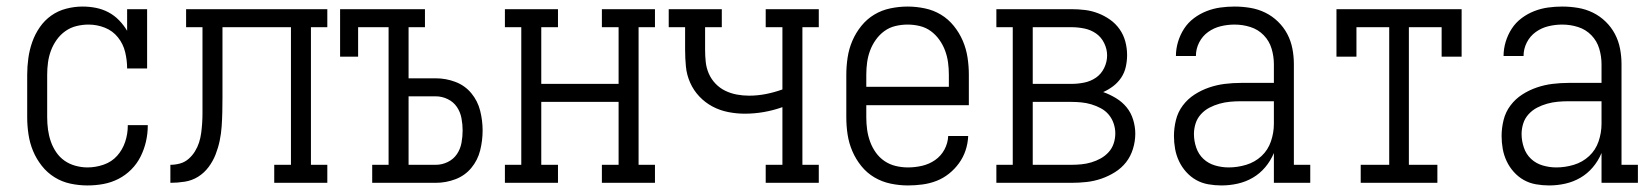

<svg xmlns="http://www.w3.org/2000/svg" viewBox="-20 -558 5040 586"><path d="M247 8Q221 8 195 2.5Q169 -3 146.5 -17Q124 -31 107.5 -52Q91 -73 81 -97Q71 -121 67 -147.5Q63 -174 63 -200V-330Q63 -355 66.5 -380.5Q70 -406 78.5 -430Q87 -454 101.5 -475Q116 -496 136.5 -510.5Q157 -525 182 -531.5Q207 -538 232 -538Q253 -538 273 -534Q293 -530 311 -520.5Q329 -511 343.5 -496Q358 -481 368 -464V-530H429V-349H368Q368 -374 362 -399Q356 -424 340 -444Q324 -464 300 -473.5Q276 -483 250 -483Q232 -483 213.5 -478.5Q195 -474 179.5 -463Q164 -452 153 -436.5Q142 -421 135.5 -403.5Q129 -386 126.5 -367.5Q124 -349 124 -330V-200Q124 -181 126.5 -162.5Q129 -144 135 -126.5Q141 -109 151.5 -93.5Q162 -78 177 -67.5Q192 -57 210.5 -52Q229 -47 247 -47Q272 -47 296.5 -55.5Q321 -64 337.5 -82.5Q354 -101 362 -125Q370 -149 370 -174Q370 -175 370 -175Q370 -175 370 -176H431Q431 -175 431 -174.5Q431 -174 431 -174Q431 -150 425.5 -126Q420 -102 409 -80Q398 -58 380.5 -40.5Q363 -23 341.5 -12Q320 -1 296 3.5Q272 8 247 8Z M500 0V-55Q515 -55 529.5 -59Q544 -63 555.5 -73Q567 -83 575 -96Q583 -109 587.5 -123Q592 -137 594 -152Q596 -167 597 -182Q598 -197 598 -212Q598 -227 598 -242Q598 -244 598 -246Q598 -248 598 -250V-256Q598 -258 598 -260Q598 -262 598 -264V-475H548V-530H979V-475H929V-55H979V0H817V-55H868V-475H659V-262Q659 -262 659 -261.5Q659 -261 659 -261V-260Q659 -238 658.5 -216Q658 -194 656.5 -172Q655 -150 650.5 -128.5Q646 -107 638 -86.5Q630 -66 616.5 -48Q603 -30 584.5 -18.5Q566 -7 544 -3.5Q522 0 500 0Z M1116 0V-55H1166V-475H1073V-385H1018V-530H1277V-475H1227V-319H1310Q1341 -319 1370 -308Q1399 -297 1418.5 -273.5Q1438 -250 1445.5 -220Q1453 -190 1453 -160Q1453 -129 1445.5 -99Q1438 -69 1418.5 -45.5Q1399 -22 1370 -11Q1341 0 1310 0ZM1310 -55Q1329 -55 1346.5 -63.5Q1364 -72 1374.5 -87.5Q1385 -103 1388.5 -122Q1392 -141 1392 -160Q1392 -178 1388.5 -197Q1385 -216 1374.5 -231.5Q1364 -247 1346.5 -255.5Q1329 -264 1310 -264H1227V-55Z M1521 0V-55H1571V-475H1521V-530H1683V-475H1632V-302H1868V-475H1817V-530H1979V-475H1929V-55H1979V0H1817V-55H1868V-247H1632V-55H1683V0Z M2317 0V-55H2368V-231Q2340 -221 2311 -216Q2282 -211 2253 -211Q2228 -211 2202.5 -216Q2177 -221 2154.5 -233Q2132 -245 2114.5 -263.5Q2097 -282 2086.5 -305.5Q2076 -329 2073.5 -354.5Q2071 -380 2071 -406V-475H2021V-530H2183V-475H2132V-406Q2132 -387 2134 -368.5Q2136 -350 2143.5 -333Q2151 -316 2164 -302.5Q2177 -289 2193.5 -281Q2210 -273 2228.5 -269.5Q2247 -266 2266 -266Q2292 -266 2317.5 -271Q2343 -276 2368 -285V-475H2317V-530H2479V-475H2429V-55H2479V0Z M2751 8Q2725 8 2698.5 2.5Q2672 -3 2649 -16.5Q2626 -30 2609 -51Q2592 -72 2581.5 -96.5Q2571 -121 2567 -147Q2563 -173 2563 -200V-330Q2563 -356 2567 -382.5Q2571 -409 2581.5 -433.5Q2592 -458 2609 -479Q2626 -500 2648.5 -513.5Q2671 -527 2697.5 -532.5Q2724 -538 2750 -538Q2776 -538 2802.5 -532.5Q2829 -527 2851.5 -513.5Q2874 -500 2891 -479Q2908 -458 2918.5 -433.5Q2929 -409 2933 -382.5Q2937 -356 2937 -330V-237H2624V-200Q2624 -181 2626.5 -162.5Q2629 -144 2635.5 -126Q2642 -108 2653 -92.5Q2664 -77 2679.5 -66.5Q2695 -56 2713.5 -51.5Q2732 -47 2751 -47Q2773 -47 2794.5 -52Q2816 -57 2834 -69.5Q2852 -82 2862.5 -101.5Q2873 -121 2874 -143H2935Q2934 -120 2927 -99Q2920 -78 2907 -60Q2894 -42 2876.5 -28Q2859 -14 2838.5 -6Q2818 2 2795.5 5Q2773 8 2751 8ZM2624 -293H2876V-330Q2876 -349 2873.5 -367.5Q2871 -386 2864.5 -403.5Q2858 -421 2847 -436.5Q2836 -452 2821 -463Q2806 -474 2787.5 -478.5Q2769 -483 2750 -483Q2731 -483 2712.5 -478.5Q2694 -474 2679 -463Q2664 -452 2653 -436.5Q2642 -421 2635.5 -403.5Q2629 -386 2626.5 -367.5Q2624 -349 2624 -330Z M3021 0V-55H3071V-475H3021V-530H3250Q3271 -530 3291.5 -527.5Q3312 -525 3331.5 -517.5Q3351 -510 3368 -498Q3385 -486 3397 -469Q3409 -452 3414.5 -431.5Q3420 -411 3420 -390Q3420 -372 3416 -354Q3412 -336 3402 -321Q3392 -306 3377.5 -295Q3363 -284 3347 -277Q3367 -270 3386 -258.5Q3405 -247 3418.5 -230.5Q3432 -214 3438.5 -192.5Q3445 -171 3445 -150Q3445 -127 3438 -104Q3431 -81 3417 -63Q3403 -45 3383 -32.5Q3363 -20 3341 -12.5Q3319 -5 3296 -2.5Q3273 0 3250 0ZM3250 -302Q3270 -302 3289.5 -306Q3309 -310 3325 -321Q3341 -332 3350 -350.5Q3359 -369 3359 -389Q3359 -408 3350 -426.5Q3341 -445 3325 -456Q3309 -467 3289.5 -471Q3270 -475 3250 -475H3132V-302ZM3250 -55Q3265 -55 3280.5 -56.5Q3296 -58 3311 -62.5Q3326 -67 3339.5 -74.5Q3353 -82 3363.5 -93.5Q3374 -105 3379 -120Q3384 -135 3384 -151Q3384 -166 3379 -181Q3374 -196 3364 -208Q3354 -220 3340 -227.5Q3326 -235 3311 -239.5Q3296 -244 3280.5 -245.5Q3265 -247 3250 -247H3132V-55Z M3708 8Q3688 8 3668 4.5Q3648 1 3631 -8.5Q3614 -18 3600.5 -33Q3587 -48 3578.5 -66Q3570 -84 3566.5 -103.5Q3563 -123 3563 -143Q3563 -167 3569 -191.5Q3575 -216 3590 -236Q3605 -256 3626 -269.5Q3647 -283 3670.5 -291Q3694 -299 3718.5 -302Q3743 -305 3768 -305H3868V-362Q3868 -386 3861 -409.5Q3854 -433 3837 -450.5Q3820 -468 3796.5 -475.5Q3773 -483 3748 -483Q3727 -483 3706 -478Q3685 -473 3667.5 -460.5Q3650 -448 3640 -428.5Q3630 -409 3630 -387H3569Q3569 -409 3575.5 -430.5Q3582 -452 3594 -470.5Q3606 -489 3624 -502.5Q3642 -516 3662.5 -524Q3683 -532 3704.5 -535Q3726 -538 3748 -538Q3772 -538 3796 -534Q3820 -530 3841.5 -519.5Q3863 -509 3880.5 -492Q3898 -475 3909 -454Q3920 -433 3924.5 -409.5Q3929 -386 3929 -362V-55H3979V0H3868V-91Q3858 -67 3841.5 -47.5Q3825 -28 3803.5 -15.5Q3782 -3 3757.5 2.5Q3733 8 3708 8ZM3730 -47Q3757 -47 3783.5 -55Q3810 -63 3830 -81.5Q3850 -100 3859 -126.5Q3868 -153 3868 -180V-249H3768Q3751 -249 3734.5 -247.5Q3718 -246 3702 -241.5Q3686 -237 3671.5 -229.5Q3657 -222 3645.5 -209.5Q3634 -197 3629 -181Q3624 -165 3624 -149Q3624 -128 3631 -107.5Q3638 -87 3653 -73Q3668 -59 3688.5 -53Q3709 -47 3730 -47Z M4133 0V-55H4220V-475H4120V-385H4059V-530H4441V-385H4380V-475H4280V-55H4367V0Z M4708 8Q4688 8 4668 4.5Q4648 1 4631 -8.5Q4614 -18 4600.5 -33Q4587 -48 4578.5 -66Q4570 -84 4566.5 -103.5Q4563 -123 4563 -143Q4563 -167 4569 -191.5Q4575 -216 4590 -236Q4605 -256 4626 -269.5Q4647 -283 4670.5 -291Q4694 -299 4718.5 -302Q4743 -305 4768 -305H4868V-362Q4868 -386 4861 -409.5Q4854 -433 4837 -450.5Q4820 -468 4796.5 -475.5Q4773 -483 4748 -483Q4727 -483 4706 -478Q4685 -473 4667.5 -460.5Q4650 -448 4640 -428.5Q4630 -409 4630 -387H4569Q4569 -409 4575.5 -430.5Q4582 -452 4594 -470.5Q4606 -489 4624 -502.5Q4642 -516 4662.5 -524Q4683 -532 4704.5 -535Q4726 -538 4748 -538Q4772 -538 4796 -534Q4820 -530 4841.5 -519.5Q4863 -509 4880.5 -492Q4898 -475 4909 -454Q4920 -433 4924.5 -409.5Q4929 -386 4929 -362V-55H4979V0H4868V-91Q4858 -67 4841.5 -47.5Q4825 -28 4803.5 -15.5Q4782 -3 4757.5 2.5Q4733 8 4708 8ZM4730 -47Q4757 -47 4783.5 -55Q4810 -63 4830 -81.5Q4850 -100 4859 -126.5Q4868 -153 4868 -180V-249H4768Q4751 -249 4734.5 -247.5Q4718 -246 4702 -241.5Q4686 -237 4671.5 -229.5Q4657 -222 4645.5 -209.5Q4634 -197 4629 -181Q4624 -165 4624 -149Q4624 -128 4631 -107.5Q4638 -87 4653 -73Q4668 -59 4688.5 -53Q4709 -47 4730 -47Z"/></svg>

Font: Iosevka Slab Light
Style: Regular
Weight: 300
Monospace: yes
Designer: Belleve Invis
Foundry: Belleve Invis
Version: Version 11.1.0; ttfautohint (v1.8.3)